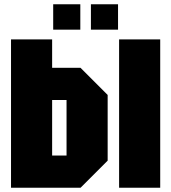

<svg xmlns="http://www.w3.org/2000/svg" viewBox="-20 -886 808 906"><path d="M294 -414H226V-152H294ZM488 -438V-128L360 0H32V-700H226V-566H360ZM542 0V-700H736V0ZM231 -746V-866H359V-746ZM409 -746V-866H537V-746Z"/></svg>

Font: Tektur Condensed ExtraBold
Style: Regular
Weight: 800
Width: 3
Designer: Adam Jagosz
Foundry: Adam Jagosz
Version: Version 1.005;gftools[0.9.30]